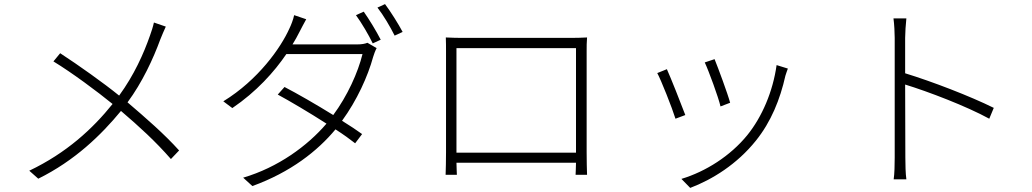

<svg xmlns="http://www.w3.org/2000/svg" viewBox="-20 -854 5040 938"><path d="M732 -744C728 -725 719 -697 713 -681C682 -592 635 -487 562 -387C487 -448 363 -536 274 -594L241 -554C333 -498 455 -407 530 -346C432 -224 305 -107 123 -20L167 19C345 -69 474 -194 571 -312C660 -236 740 -163 815 -77L855 -119C782 -200 693 -277 603 -354C675 -451 729 -568 763 -661C771 -680 782 -708 790 -724Z M1409 -637C1422 -658 1433 -678 1442 -696C1451 -713 1464 -739 1476 -760L1417 -780C1413 -759 1401 -729 1394 -715C1352 -621 1242 -464 1071 -359L1115 -326C1233 -406 1320 -503 1379 -590H1751C1729 -500 1677 -385 1608 -292C1524 -344 1430 -398 1370 -429L1337 -392C1396 -360 1491 -304 1575 -250C1482 -141 1338 -36 1168 14L1213 55C1400 -13 1531 -116 1619 -222C1658 -197 1691 -173 1715 -154L1749 -199C1724 -217 1690 -240 1651 -264C1724 -364 1777 -481 1803 -576C1806 -587 1814 -608 1820 -619L1775 -645C1763 -640 1747 -637 1723 -637ZM1719 -780C1746 -743 1782 -682 1801 -642L1840 -660C1818 -703 1782 -762 1757 -797ZM1824 -817C1853 -780 1886 -724 1908 -680L1947 -698C1927 -736 1888 -798 1861 -834Z M2794 -619V-108H2210V-619ZM2846 -605C2846 -626 2846 -649 2848 -671C2821 -669 2786 -669 2766 -669H2238C2216 -669 2196 -669 2158 -671C2159 -649 2159 -624 2159 -605V-109C2159 -82 2158 -17 2157 0H2212C2211 -11 2211 -36 2210 -59H2794C2793 -34 2793 -10 2792 0H2848C2847 -15 2846 -82 2846 -110Z M3471 -565 3423 -549C3442 -509 3490 -378 3500 -334L3547 -352C3536 -394 3487 -526 3471 -565ZM3774 -536C3756 -407 3703 -283 3631 -194C3548 -92 3428 -16 3309 20L3352 64C3460 23 3581 -52 3673 -167C3747 -259 3791 -368 3817 -484C3820 -493 3824 -506 3829 -519ZM3238 -516 3191 -497C3208 -467 3264 -326 3280 -274L3328 -292C3309 -343 3255 -479 3238 -516Z M4835 -327C4720 -384 4533 -456 4402 -496V-669C4402 -693 4405 -736 4408 -764H4345C4349 -735 4351 -693 4351 -669V-84C4351 -48 4350 -5 4346 22H4408C4404 -6 4403 -50 4403 -84L4402 -441C4513 -407 4702 -335 4813 -274Z"/></svg>

Font: Noto Sans CJK KR Light
Style: Regular
Weight: 300
Designer: Ryoko NISHIZUKA (kana & ideographs); Paul D. Hunt (Latin, Greek & Cyrillic); Wenlong ZHANG (bopomofo); Sandoll Communica
Foundry: Adobe Systems Incorporated
Version: Version 1.004;PS 1.004;hotconv 1.0.82;makeotf.lib2.5.63406